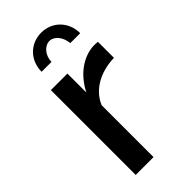

<svg xmlns="http://www.w3.org/2000/svg" viewBox="-232 -784 837 837"><g transform="rotate(-45 187.0 -365.0)"><path d="M155 -608C155 -646 182 -679 213 -679C242 -679 267 -649 271 -608H332C332 -678 281 -730 213 -730C145 -730 94 -678 94 -608ZM360 -428V-527C353 -528 345 -528 332 -528C266 -524 204 -478 168 -406V-523H66V0H176V-320C204 -387 275 -426 360 -428Z"/></g></svg>

Font: FIGSv2-sans-serif SemiBold
Style: Regular
Weight: 600
Designer: Matt McInerney, Pablo Impallari, Rodrigo Fuenzalida,Mirko Velimirovic
Foundry: Matt McInerney, Pablo Impallari, Rodrigo Fuenzalida
Version: Version 4.021;hotconv 1.0.109;makeotfexe 2.5.65596